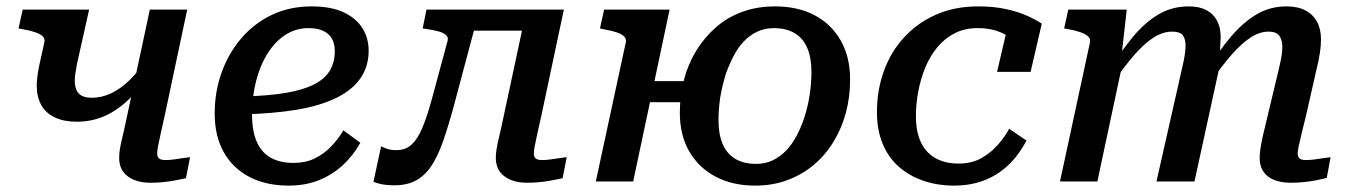

<svg xmlns="http://www.w3.org/2000/svg" viewBox="-20 -568 4233 601"><path d="M221 -368Q218 -352 216 -338.5Q214 -325 214 -316Q214 -300 219 -287.5Q224 -275 235.5 -268.5Q247 -262 268 -262Q298 -262 328 -276Q358 -290 387.5 -319Q417 -348 443 -393L463 -365Q432 -309 395.5 -269.5Q359 -230 315.5 -208.5Q272 -187 220 -187Q180 -187 151.5 -200.5Q123 -214 109 -239.5Q95 -265 95 -300Q95 -313 97 -328.5Q99 -344 103 -364L119 -436Q121 -447 114 -454Q107 -461 92 -466.5Q77 -472 54 -476L38 -479L51 -538H259ZM472 -88Q472 -77 478 -72Q484 -67 497 -67Q511 -67 525 -69Q539 -71 552 -73Q565 -75 575 -76L562 -10Q547 -7 529 -3.5Q511 0 492 2Q473 4 451 4Q407 4 380 -16Q353 -36 353 -74Q353 -87 355.5 -102.5Q358 -118 364 -142.5Q370 -167 378 -206L449 -538H566L496 -208Q488 -172 482.5 -147.5Q477 -123 474.5 -109Q472 -95 472 -88Z M884 13Q813 13 761 -14Q709 -41 680.5 -91.5Q652 -142 652 -213Q652 -279 673 -339Q694 -399 734 -446.5Q774 -494 830 -521Q886 -548 955 -548Q1015 -548 1054.5 -530Q1094 -512 1114 -480.5Q1134 -449 1134 -409Q1134 -361 1109 -324Q1084 -287 1033.5 -262Q983 -237 908.5 -224.5Q834 -212 735 -210L741 -266Q821 -268 876 -277.5Q931 -287 964.5 -304.5Q998 -322 1013 -348Q1028 -374 1028 -408Q1028 -431 1019 -447Q1010 -463 991.5 -471.5Q973 -480 946 -480Q906 -480 873.5 -459Q841 -438 817.5 -400.5Q794 -363 781.5 -314Q769 -265 769 -209Q769 -157 784 -123.5Q799 -90 828 -74Q857 -58 899 -58Q936 -58 965 -72Q994 -86 1016.5 -109.5Q1039 -133 1055 -160L1108 -121Q1085 -80 1052 -50Q1019 -20 977 -3.5Q935 13 884 13Z M1331 -255Q1317 -204 1302.5 -169Q1288 -134 1269 -116Q1250 -98 1221 -98Q1203 -98 1190.5 -102.5Q1178 -107 1173 -110L1149 1Q1157 5 1174 8.5Q1191 12 1215 12Q1254 12 1282 -3Q1310 -18 1330.5 -49Q1351 -80 1367.5 -127.5Q1384 -175 1401 -238L1481 -538H1315L1303 -479L1316 -477Q1338 -474 1353.5 -469.5Q1369 -465 1376.5 -458Q1384 -451 1381 -440ZM1431 -472H1645L1661 -538H1445ZM1651 -88Q1651 -95 1653.5 -109Q1656 -123 1661.5 -147.5Q1667 -172 1675 -208L1745 -538H1628L1557 -206Q1549 -167 1543 -142.5Q1537 -118 1534.5 -102.5Q1532 -87 1532 -74Q1532 -36 1559 -16Q1586 4 1630 4Q1652 4 1671 2Q1690 0 1708 -3.5Q1726 -7 1741 -10L1754 -76Q1744 -75 1731 -73Q1718 -71 1704 -69Q1690 -67 1676 -67Q1663 -67 1657 -72Q1651 -77 1651 -88Z M1959 -248H2178L2192 -314H1973ZM1845 0H1962L2076 -538H1871L1858 -479L1871 -476Q1895 -472 1911 -466.5Q1927 -461 1934 -453.5Q1941 -446 1939 -436ZM2406 -548Q2350 -548 2303.5 -531Q2257 -514 2221 -482.5Q2185 -451 2159.5 -409.5Q2134 -368 2121 -318.5Q2108 -269 2108 -215Q2108 -145 2137.5 -94Q2167 -43 2220 -15Q2273 13 2344 13Q2399 13 2445.5 -4.5Q2492 -22 2528 -52.5Q2564 -83 2589.5 -125Q2615 -167 2628 -216Q2641 -265 2641 -319Q2641 -390 2611.5 -441.5Q2582 -493 2529.5 -520.5Q2477 -548 2406 -548ZM2520 -343Q2520 -320 2517.5 -295Q2515 -270 2510 -246Q2505 -222 2497 -198Q2487 -168 2473 -142Q2459 -116 2441 -97Q2423 -78 2399.5 -66.5Q2376 -55 2347 -55Q2307 -55 2280.5 -71.5Q2254 -88 2241.5 -118.5Q2229 -149 2229 -192Q2229 -215 2231.5 -240Q2234 -265 2239.5 -289.5Q2245 -314 2252 -337Q2263 -367 2276.5 -393Q2290 -419 2308 -438Q2326 -457 2349.5 -468.5Q2373 -480 2402 -480Q2442 -480 2468.5 -463.5Q2495 -447 2507.5 -416.5Q2520 -386 2520 -343Z M2981 -56Q3021 -56 3051 -72.5Q3081 -89 3103 -114Q3125 -139 3139 -165L3193 -128Q3169 -82 3135.5 -50.5Q3102 -19 3059.5 -3Q3017 13 2967 13Q2914 13 2869.5 -2.5Q2825 -18 2792.5 -47Q2760 -76 2742.5 -119Q2725 -162 2725 -217Q2725 -285 2746.5 -345Q2768 -405 2809.5 -450.5Q2851 -496 2909.5 -522Q2968 -548 3042 -548Q3091 -548 3129.5 -539.5Q3168 -531 3195.5 -518.5Q3223 -506 3241 -494L3206 -343H3101L3133 -480Q3145 -479 3153.5 -472Q3162 -465 3166.5 -456Q3171 -447 3171.5 -437.5Q3172 -428 3168 -421Q3158 -438 3140.5 -451Q3123 -464 3098 -472Q3073 -480 3040 -480Q3000 -480 2968.5 -464Q2937 -448 2914 -420Q2891 -392 2876.5 -357Q2862 -322 2854.5 -282.5Q2847 -243 2847 -205Q2847 -156 2862.5 -123Q2878 -90 2908 -73Q2938 -56 2981 -56Z M3298 0H3415L3496 -380L3490 -388L3507 -538H3324L3311 -479L3322 -477Q3345 -473 3361 -467.5Q3377 -462 3385.5 -454.5Q3394 -447 3392 -436ZM4069 -210 4101 -351Q4108 -379 4111.5 -402Q4115 -425 4115 -445Q4115 -477 4102.5 -500Q4090 -523 4066 -535.5Q4042 -548 4007 -548Q3955 -548 3912.5 -522.5Q3870 -497 3832.5 -452.5Q3795 -408 3758 -349L3769 -310Q3804 -361 3835 -396.5Q3866 -432 3894.5 -450.5Q3923 -469 3951 -469Q3975 -469 3984.5 -456Q3994 -443 3994 -421Q3994 -408 3991.5 -392.5Q3989 -377 3983 -352L3951 -218Q3940 -174 3934 -147Q3928 -120 3925.5 -103.5Q3923 -87 3923 -74Q3923 -48 3935 -30.5Q3947 -13 3969 -4.5Q3991 4 4020 4Q4041 4 4061 2Q4081 0 4099 -3.5Q4117 -7 4133 -11L4145 -76Q4136 -75 4123 -73Q4110 -71 4095.5 -69Q4081 -67 4067 -67Q4054 -67 4048 -72Q4042 -77 4042 -88Q4042 -95 4045 -109.5Q4048 -124 4054 -148.5Q4060 -173 4069 -210ZM3600 0H3719L3794 -344Q3796 -351 3797 -366.5Q3798 -382 3798.5 -399.5Q3799 -417 3800 -431.5Q3801 -446 3801 -452Q3801 -482 3789.5 -503.5Q3778 -525 3756 -536.5Q3734 -548 3701 -548Q3649 -548 3606.5 -523Q3564 -498 3527 -453.5Q3490 -409 3453 -349L3465 -310Q3500 -361 3531 -396.5Q3562 -432 3591 -450.5Q3620 -469 3649 -469Q3674 -469 3682.5 -457.5Q3691 -446 3691 -426Q3691 -413 3688.5 -396Q3686 -379 3680 -354Z"/></svg>

Font: Roboto Serif Medium
Style: Italic
Weight: 500
Italic angle: -10°
Designer: Greg Gazdowicz
Foundry: Commercial Type
Version: Version 1.008